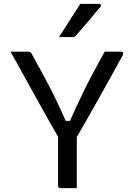

<svg xmlns="http://www.w3.org/2000/svg" viewBox="-20 -965 690 985"><path d="M374 0Q360 0 346 0Q332 0 318 0Q304 0 289 0Q286 0 283.5 -1.5Q281 -3 279.5 -5.5Q278 -8 278 -11Q278 -85 278 -161.5Q278 -238 278 -312H374Q374 -278 374 -242Q374 -206 374 -170Q374 -134 374 -100Q374 -74 374 -49Q374 -24 374 0ZM34 -700Q57 -700 80 -700Q103 -700 123 -700Q130 -700 133.5 -698.5Q137 -697 140 -693.5Q143 -690 145 -684Q171 -637 196 -591.5Q221 -546 244 -500.5Q267 -455 289 -407.5Q311 -360 332 -310L302 -345H360L324 -308Q347 -364 369 -411.5Q391 -459 413 -504Q435 -549 460.5 -596.5Q486 -644 517 -700Q540 -700 561.5 -700Q583 -700 602 -700Q608 -700 611 -695Q614 -690 610 -682Q588 -641 563.5 -597.5Q539 -554 514.5 -509.5Q490 -465 464.5 -420Q439 -375 414 -331.5Q389 -288 365 -247Q338 -247 322.5 -247.5Q307 -248 299 -248.5Q291 -249 288 -251Q285 -253 283 -255Q268 -280 246 -319Q224 -358 197.5 -405.5Q171 -453 142.5 -504.5Q114 -556 86.5 -606Q59 -656 34 -700ZM392 -945Q416 -945 430 -945Q444 -945 456 -945Q468 -945 489 -945Q495 -945 497.5 -940Q500 -935 495 -930Q477 -909 463.5 -892.5Q450 -876 437.5 -861Q425 -846 409 -828Q393 -810 370 -783Q368 -780 363.5 -777.5Q359 -775 353 -775Q336 -775 325 -775Q314 -775 304 -775Q294 -775 283 -775Q303 -806 320 -833Q337 -860 354.5 -887Q372 -914 392 -945Z"/></svg>

Font: Recursive
Style: Regular
Weight: 400
Version: Version 1.085